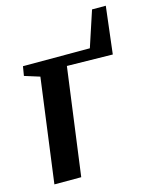

<svg xmlns="http://www.w3.org/2000/svg" viewBox="-107 -765 664 836"><g transform="rotate(-15 225.5 -347.0)"><path d="M389 -693.5H451L425.5 -480.5L219.5 -484L154.5 0H33.5L96 -469L27.5 -490.5L34.5 -532.5H336Z"/></g></svg>

Font: Merriweather 72pt SemiBold
Style: Italic
Weight: 600
Italic angle: -7.8°
Version: Version 2.101